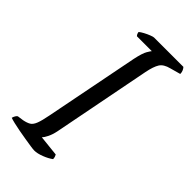

<svg xmlns="http://www.w3.org/2000/svg" viewBox="-230 -762 821 821"><g transform="rotate(45 180.5 -352.0)"><path d="M159 0Q152 0 135.5 -2.5Q119 -5 97.5 -8.5Q76 -12 54.5 -16Q33 -20 16.5 -24Q0 -28 -8 -31Q-6 -39 -2 -45.5Q2 -52 6 -54L34 -58Q54 -62 65.5 -69Q77 -76 84.5 -95.5Q92 -115 99 -152L183 -579Q192 -621 201.5 -637Q211 -653 214 -656H124Q121 -659 119 -663Q117 -667 116 -674Q123 -680 136 -687Q149 -694 162 -699Q175 -704 180 -704H357Q361 -700 365 -692Q369 -684 369 -673L322 -660Q290 -652 278 -633Q266 -614 258 -574L171 -128Q166 -104 157.5 -87Q149 -70 142 -63L236 -53Q238 -50 240 -44Q242 -38 242 -31Q226 -19 201.5 -9.5Q177 0 159 0Z"/></g></svg>

Font: Texturina Medium 12pt Light
Style: Italic
Weight: 300
Italic angle: -11°
Version: Version 1.002